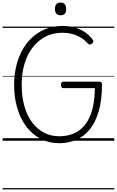

<svg xmlns="http://www.w3.org/2000/svg" viewBox="-20 -1096 910 1495"><path d="M441 19Q363 19 298.5 -14Q234 -47 187.5 -107Q141 -167 115.5 -250.5Q90 -334 90 -435Q90 -503 102.5 -563.5Q115 -624 138.5 -675.5Q162 -727 195 -767Q228 -807 270 -835.5Q312 -864 361.5 -879Q411 -894 467 -894Q512 -894 554.5 -883.5Q597 -873 634.5 -850Q672 -827 701 -788Q709 -779 707.5 -772Q706 -765 697 -757Q687 -749 679.5 -749Q672 -749 663 -758Q638 -786 607 -804.5Q576 -823 541 -832Q506 -841 467 -841Q420 -841 379 -828.5Q338 -816 302.5 -791.5Q267 -767 238.5 -731.5Q210 -696 190 -651Q170 -606 159.5 -552Q149 -498 149 -435Q149 -343 170 -269Q191 -195 230.5 -142.5Q270 -90 323.5 -62.5Q377 -35 441 -35Q488 -35 529.5 -47.5Q571 -60 605.5 -87.5Q640 -115 665 -159Q690 -203 704 -265.5Q718 -328 718 -410H473Q464 -410 459.5 -416Q455 -422 455 -435Q455 -449 459.5 -454.5Q464 -460 473 -460H752Q765 -460 769.5 -455Q774 -450 774 -437Q774 -317 749 -230.5Q724 -144 679 -88.5Q634 -33 573 -7Q512 19 441 19ZM452 -977Q430 -977 419 -989Q408 -1001 408 -1026Q408 -1051 419 -1063.5Q430 -1076 452 -1076Q473 -1076 484 -1063.5Q495 -1051 495 -1026Q496 -1001 484.5 -989Q473 -977 452 -977ZM0 369H870V379H0ZM0 -20H870V0H0ZM0 -505H870V-500H0ZM0 -889H870V-879H0Z"/></svg>

Font: Playwrite HR Lijeva Guides
Style: Regular
Weight: 400
Designer: Veronika Burian, José Scaglione
Foundry: TypeTogether
Version: Version 1.003